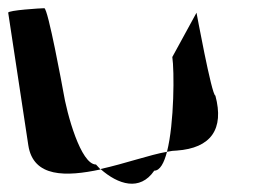

<svg xmlns="http://www.w3.org/2000/svg" viewBox="-68 -587 652 468"><path d="M1 -233C13 -154 93 -156 177 -174L166 -186C129 -186 95 -309 86 -365C85 -371 49 -567 40 -567C32 -567 -49 -562 -48 -556ZM177 -175C220 -137 273 -120 308 -171C322 -171 332 -190 339 -217C298 -210 236 -188 177 -175ZM339 -217C349 -219 356 -220 363 -220C446 -226 479 -272 457 -354C448 -354 410 -562 411 -556L352 -448C357 -416 357 -287 339 -217Z"/></svg>

Font: Ampere
Style: SCRevIta
Weight: 400
Version: Version 1